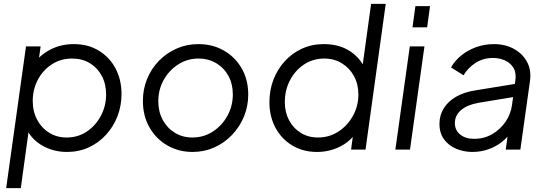

<svg xmlns="http://www.w3.org/2000/svg" viewBox="-20 -777 2837 997"><path d="M12 200 115 -536H191L174 -416L149 -438Q184 -489 239.5 -518.5Q295 -548 363 -548Q438 -548 494 -513.5Q550 -479 580.5 -420.5Q611 -362 611 -289Q611 -228 590 -173.5Q569 -119 530.5 -77Q492 -35 440.5 -11.5Q389 12 328 12Q258 12 200.5 -20.5Q143 -53 117 -110L132 -120L88 200ZM531 -287Q531 -341 508.5 -383Q486 -425 446.5 -449Q407 -473 354 -473Q295 -473 248.5 -442.5Q202 -412 176 -362Q150 -312 150 -253Q150 -198 173 -155Q196 -112 235.5 -87.5Q275 -63 326 -63Q385 -63 431 -94Q477 -125 504 -176Q531 -227 531 -287Z M722 -253Q722 -314 744 -367.5Q766 -421 805.5 -461.5Q845 -502 897.5 -525Q950 -548 1010 -548Q1084 -548 1142.5 -514.5Q1201 -481 1235 -422Q1269 -363 1269 -286Q1269 -225 1246.5 -171Q1224 -117 1184 -75.5Q1144 -34 1092 -11Q1040 12 980 12Q908 12 849.5 -21.5Q791 -55 756.5 -115Q722 -175 722 -253ZM1189 -287Q1189 -341 1166 -383Q1143 -425 1102.5 -449Q1062 -473 1011 -473Q953 -473 905.5 -442.5Q858 -412 830 -362Q802 -312 802 -251Q802 -197 825 -154.5Q848 -112 888 -87.5Q928 -63 979 -63Q1038 -63 1085.5 -94Q1133 -125 1161 -176Q1189 -227 1189 -287Z M1379 -247Q1379 -309 1400 -363.5Q1421 -418 1459 -459.5Q1497 -501 1548.5 -524.5Q1600 -548 1661 -548Q1735 -548 1788 -517Q1841 -486 1870 -432L1860 -416L1907 -757H1983L1878 0H1803L1819 -120L1841 -108Q1810 -50 1752 -19Q1694 12 1626 12Q1554 12 1498 -21.5Q1442 -55 1410.5 -113.5Q1379 -172 1379 -247ZM1841 -286Q1841 -340 1818 -382Q1795 -424 1755 -448.5Q1715 -473 1664 -473Q1605 -473 1558.5 -442Q1512 -411 1485.5 -359.5Q1459 -308 1459 -247Q1459 -194 1481 -152.5Q1503 -111 1542 -87Q1581 -63 1631 -63Q1690 -63 1737.5 -94Q1785 -125 1813 -176Q1841 -227 1841 -286Z M2033 0 2108 -536H2184L2109 0ZM2137 -745H2213L2198 -635H2122Z M2262 -134Q2262 -179 2284.5 -215Q2307 -251 2349 -275Q2391 -299 2450 -308L2665 -343L2658 -275L2464 -243Q2407 -233 2374.5 -205.5Q2342 -178 2342 -138Q2342 -101 2369.5 -78.5Q2397 -56 2443 -56Q2493 -56 2535 -80Q2577 -104 2605 -144.5Q2633 -185 2639 -234L2656 -359Q2662 -399 2646 -425Q2630 -451 2601.5 -463.5Q2573 -476 2540 -476Q2489 -476 2449.5 -450.5Q2410 -425 2387 -386L2322 -427Q2341 -461 2374.5 -488.5Q2408 -516 2452 -532Q2496 -548 2545 -548Q2603 -548 2648 -523.5Q2693 -499 2716.5 -456Q2740 -413 2732 -356L2682 0H2606L2621 -107L2634 -94Q2616 -63 2585 -39Q2554 -15 2515 -1.5Q2476 12 2433 12Q2389 12 2350 -4Q2311 -20 2286.5 -52.5Q2262 -85 2262 -134Z"/></svg>

Font: Kosmopol Plus Jakarta Sans Italic It
Style: Regular
Weight: 400
Italic angle: -8.04999°
Designer: Gumpita Rahayu
Foundry: Tokotype
Version: Version 2.006